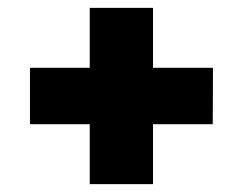

<svg xmlns="http://www.w3.org/2000/svg" viewBox="-20 -606 620 490"><path d="M209 -136V-289H56.5V-433H209V-586H370.5V-433H523.5L523 -289H370.5V-136Z"/></svg>

Font: Hepta Slab ExtraBold
Style: Regular
Weight: 800
Designer: Michael LaGattuta
Foundry: Michael LaGattuta
Version: Version 1.102